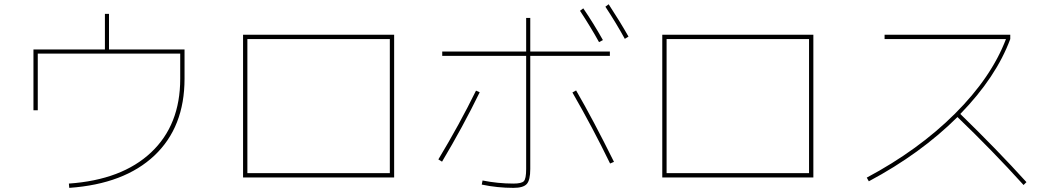

<svg xmlns="http://www.w3.org/2000/svg" viewBox="-20 -866 5040 916"><path d="M839.8 -610.4H160.2V-339.8H139.6V-629.9H480.5V-799.8H500V-629.9H860.4V-490.2Q860.4 -259.8 716.8 -124Q573.2 11.7 310.5 30.3L308.6 9.8Q561.5 -7.8 700.7 -138.7Q839.8 -269.5 839.8 -490.2Z M1160.2 -40H1839.8V-679.7H1160.2ZM1160.2 -19.5H1139.6V-700.2H1860.4V-19.5Z M2889.6 -620.1V-599.6H2509.8V-59.6Q2509.8 -6.8 2493.2 11.7Q2476.6 30.3 2429.7 30.3Q2352.5 30.3 2278.3 14.6L2282.2 -4.9Q2355.5 9.8 2429.7 9.8Q2467.8 9.8 2479 -1.5Q2490.2 -12.7 2490.2 -59.6V-599.6H2089.8V-620.1H2490.2V-780.3H2509.8V-620.1ZM2747.1 -814.5 2762.7 -826.2Q2811.5 -754.9 2856.4 -674.8L2837.9 -665Q2797.9 -737.3 2747.1 -814.5ZM2868.2 -834 2883.8 -845.7Q2937.5 -763.7 2978.5 -691.4L2960.9 -680.7Q2920.9 -753.9 2868.2 -834ZM2071.3 -105.5Q2171.9 -272.5 2251 -433.6L2268.6 -425.8Q2188.5 -261.7 2088.9 -94.7ZM2710.9 -424.8 2728.5 -434.6Q2809.6 -294.9 2909.2 -93.8L2890.6 -85.9Q2807.6 -256.8 2710.9 -424.8Z M3160.2 -40H3839.8V-679.7H3160.2ZM3160.2 -19.5H3139.6V-700.2H3860.4V-19.5Z M4200.2 -679.7V-700.2H4799.8V-679.7Q4732.4 -498 4561.5 -322.3Q4737.3 -151.4 4877 2.9L4863.3 16.6Q4712.9 -149.4 4547.9 -307.6Q4372.1 -132.8 4125 -1L4115.2 -18.6Q4362.3 -150.4 4536.1 -323.7Q4710 -497.1 4779.3 -679.7Z"/></svg>

Font: Mgen+ 1mn thin
Style: Regular
Weight: 100
Designer: [Source Han Sans]
Ryoko NISHIZUKA  (kana & ideographs); Paul D. Hunt (Latin, Greek & Cyrillic); Wenlong ZHANG  (bopomofo
Version: Version 1.059.20150602